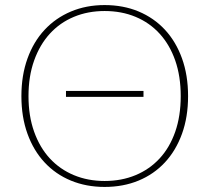

<svg xmlns="http://www.w3.org/2000/svg" viewBox="-20 -731 827 758"><path d="M240.5 -372H546.5V-348.5H240.5ZM722.5 -351.5Q722.5 -269 698.5 -202.8Q674.5 -136.5 631 -89.8Q587.5 -43 527 -18Q466.5 7 393 7Q320.5 7 260 -18Q199.5 -43 156 -89.8Q112.5 -136.5 88.5 -202.8Q64.5 -269 64.5 -351.5Q64.5 -433.5 88.5 -500Q112.5 -566.5 156 -613.2Q199.5 -660 260 -685.5Q320.5 -711 393 -711Q466.5 -711 527 -685.8Q587.5 -660.5 631 -613.8Q674.5 -567 698.5 -500.5Q722.5 -434 722.5 -351.5ZM693.5 -351.5Q693.5 -430 671.8 -492.2Q650 -554.5 610.2 -598Q570.5 -641.5 515.2 -664.5Q460 -687.5 393 -687.5Q327 -687.5 271.8 -664.5Q216.5 -641.5 176.8 -598Q137 -554.5 114.8 -492.2Q92.5 -430 92.5 -351.5Q92.5 -273 114.8 -210.8Q137 -148.5 176.8 -105.5Q216.5 -62.5 271.8 -39.5Q327 -16.5 393 -16.5Q460 -16.5 515.2 -39.5Q570.5 -62.5 610.2 -105.5Q650 -148.5 671.8 -210.8Q693.5 -273 693.5 -351.5Z"/></svg>

Font: Lato 2
Style: Regular
Weight: 200
Designer: Lukasz Dziedzic with Adam Twardoch and Botio Nikoltchev
Foundry: tyPoland Lukasz Dziedzic
Version: Version 2.015; 2015-08-06; http://www.latofonts.com/